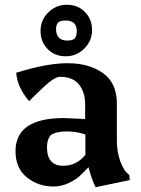

<svg xmlns="http://www.w3.org/2000/svg" viewBox="-20 -764 592 805"><path d="M245 -69Q301 -69 338 -115V-200Q302 -213 258.5 -213Q215 -213 192 -197Q177 -178 177 -147Q177 -69 245 -69ZM470 -172Q470 -127 485 -86Q500 -45 522 -31L524 -9L381 21Q365 -9 351 -63Q325 -35 309 -21.5Q293 -8 264.5 5Q236 18 204 18Q141 18 93 -20Q45 -58 45 -130Q45 -269 248 -269L337 -265V-326Q337 -378 311 -410Q285 -442 231 -442Q219 -442 197 -427.5Q175 -413 102 -340Q52 -399 48 -459Q176 -499 264 -499Q352 -499 411 -458Q470 -417 470 -329ZM334 -561Q302 -528 255.5 -528Q209 -528 179.5 -558.5Q150 -589 150 -634.5Q150 -680 182.5 -712Q215 -744 260 -744Q307 -744 336.5 -713.5Q366 -683 366 -638Q366 -593 334 -561ZM262 -594Q281 -594 292 -601Q302 -613 302 -633Q302 -678 255 -678Q236 -678 225 -671Q215 -661 215 -643Q215 -594 262 -594Z"/></svg>

Font: Asul
Style: Bold
Weight: 700
Designer: Mariela Monsalve
Foundry: Mariela Monsalve
Version: Version 1.002